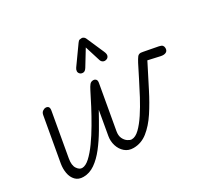

<svg xmlns="http://www.w3.org/2000/svg" viewBox="-153 -996 1309 1225"><g transform="rotate(-30 501.0 -383.5)"><path d="M139 3Q102.5 3 81.8 -18.8Q61 -40.5 55 -74Q49 -107.5 55 -143L112.5 -467Q115.5 -484.5 127 -492.5Q138.5 -500.5 149.5 -500.5Q162.5 -500.5 169 -492.2Q175.5 -484 172 -464.5L115.5 -145Q107.5 -99 123.5 -74.8Q139.5 -50.5 159.5 -50.5Q185.5 -50.5 216.5 -79Q247.5 -107.5 280.5 -153.5Q313.5 -199.5 345.2 -253.8Q377 -308 404.5 -360.5Q432 -413 452 -453.5Q463.5 -476.5 473.2 -488.5Q483 -500.5 500 -500.5Q511.5 -500.5 519 -492.2Q526.5 -484 522.5 -464.5L466 -145Q460.5 -114 470.5 -93Q480.5 -72 496.8 -61.2Q513 -50.5 525 -50.5Q552.5 -50.5 582.5 -79.5Q612.5 -108.5 643.2 -155.2Q674 -202 703 -256.2Q732 -310.5 757.8 -362.5Q783.5 -414.5 803.5 -453Q816.5 -477.5 825.5 -489Q834.5 -500.5 850 -500.5Q853 -500.5 866.8 -498Q880.5 -495.5 906.5 -490.5Q932.5 -485.5 972 -478Q989.5 -474.5 995.8 -466.8Q1002 -459 1002 -447.5Q1002 -427.5 987.2 -420.2Q972.5 -413 949.5 -418L862.5 -437.5L854 -420.5Q815 -344.5 777 -269.2Q739 -194 698.5 -132.5Q658 -71 611.2 -34Q564.5 3 507.5 3Q470.5 3 445.5 -18.8Q420.5 -40.5 410 -74.2Q399.5 -108 405.5 -143L436.5 -319.5Q404.5 -261 370.8 -203.8Q337 -146.5 300.5 -99.8Q264 -53 223.8 -25Q183.5 3 139 3ZM639 -572.5Q625 -567.5 613.8 -573.5Q602.5 -579.5 598.5 -593L563.5 -705L496 -594.5Q484 -575 470.2 -574.2Q456.5 -573.5 448 -580.5Q437.5 -590 438 -601.8Q438.5 -613.5 446 -624L539 -754.5Q547.5 -767 555.8 -768.5Q564 -770 571.5 -770Q576 -770 583.5 -765.5Q591 -761 594.5 -752.5L651 -623Q661 -601 655.8 -588.5Q650.5 -576 639 -572.5Z"/></g></svg>

Font: Edu AU VIC WA NT Hand
Style: Regular
Weight: 400
Designer: Tina and Corey Anderson, Eben Sorkin, Mirko Velimirovic
Foundry: Google for Education
Version: Version 1.001